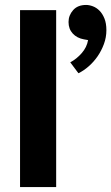

<svg xmlns="http://www.w3.org/2000/svg" viewBox="-20 -756 450 776"><path d="M61 0V-715H207V0ZM319 -597Q291 -602 274 -620.5Q257 -639 257 -667Q257 -694 275.5 -715Q294 -736 328 -736Q341 -736 355.5 -730.5Q370 -725 382 -713Q394 -701 402 -681.5Q410 -662 410 -634Q410 -605 400 -578Q390 -551 374.5 -528.5Q359 -506 338.5 -488Q318 -470 297 -460L264 -504Q290 -518 310.5 -541.5Q331 -565 336 -594Z"/></svg>

Font: Mukta ExtraBold
Style: Regular
Weight: 800
Designer: Girish Dalvi and Yashodeep Gholap
Foundry: Ek Type
Version: Version 2.538;PS 1.002;hotconv 16.6.51;makeotf.lib2.5.65220;